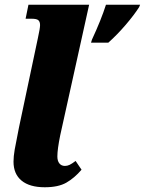

<svg xmlns="http://www.w3.org/2000/svg" viewBox="-20 -780 611 810"><path d="M37 -98Q37 -120 42 -149Q47 -178 60 -242L140 -620Q149 -661 149 -674Q149 -688 142 -694.5Q135 -701 113 -701H88L100 -760H356L234 -209Q222 -150 222 -120Q222 -101 230.5 -90.5Q239 -80 254 -80Q264 -80 273.5 -84.5Q283 -89 299 -101L324 -64Q294 -29 260 -9.5Q226 10 169 10Q105 10 71 -18Q37 -46 37 -98ZM368 -613Q407 -697 427 -760H571L567 -750Q546 -717 510.5 -675.5Q475 -634 437 -600H364Z"/></svg>

Font: Noto Serif NarrowBlack
Style: Italic
Weight: 900
Width: 4
Italic angle: -12°
Designer: Monotype Design Team
Foundry: Monotype Imaging Inc.
Version: Version 1.001